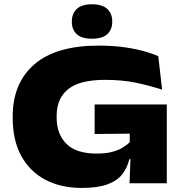

<svg xmlns="http://www.w3.org/2000/svg" viewBox="-20 -880 884 922"><path d="M372.5 22.5Q272 22.5 197.5 -17Q123 -56.5 82 -131.5Q41 -206.5 41 -313V-321Q41 -481 145 -571Q249 -661 453.5 -661Q512.5 -661 564 -654.8Q615.5 -648.5 659.5 -637.2Q703.5 -626 740 -610.5L758.5 -449.5Q699.5 -468.5 634 -482.5Q568.5 -496.5 484 -496.5Q363.5 -496.5 307.8 -452.2Q252 -408 252 -323.5V-315.5Q252 -236.5 298.8 -189.5Q345.5 -142.5 444 -142.5Q485.5 -142.5 515.8 -150Q546 -157.5 567.5 -170.2Q589 -183 603 -197.5V-280.5L625 -238.5L434.5 -236.5V-378.5H781V-115.5H601Q591 -73.5 566.5 -42.5Q542 -11.5 495.5 5.5Q449 22.5 372.5 22.5ZM608 -155H781V0H602ZM421.5 -694Q372 -694 348.5 -716Q325 -738 325 -774.5V-777.5Q325 -814.5 348.5 -837Q372 -859.5 421.5 -859.5Q471.5 -859.5 495.2 -837Q519 -814.5 519 -777.5V-774.5Q519 -738 495.2 -716Q471.5 -694 421.5 -694Z"/></svg>

Font: Anek Latin Expanded ExtraBold
Style: Regular
Weight: 800
Width: 7
Designer: Yesha Goshar
Foundry: Ek Type
Version: Version 1.003